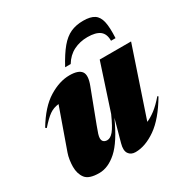

<svg xmlns="http://www.w3.org/2000/svg" viewBox="-172 -877 994 1031"><g transform="rotate(-30 325.5 -361.0)"><path d="M331 -65 368.5 -201.5Q314 -81.5 260 -33.2Q206 15 150.5 15Q87 15 65.5 -13.2Q44 -41.5 44 -85Q44 -103 47.2 -125.5Q50.5 -148 57 -166L145.5 -415.5Q113 -412 88 -394.5Q63 -377 26.5 -335.5L19.5 -341Q77.5 -438 144 -479Q210.5 -520 273 -520Q328 -520 345.8 -495.5Q363.5 -471 341.5 -414L266 -215Q255 -186 250.2 -170.8Q245.5 -155.5 245.5 -146Q245.5 -130.5 254 -123.5Q262.5 -116.5 275.5 -116.5Q295.5 -116.5 315 -139.8Q334.5 -163 363.5 -228L456.5 -512H651L510.5 -94.5Q535 -104.5 563.5 -126Q592 -147.5 626 -187L631 -183Q569 -77.5 502.8 -31.2Q436.5 15 375.5 15Q347 15 333.5 -5.2Q320 -25.5 331 -65ZM459 -649.5Q412 -649.5 373.2 -630Q334.5 -610.5 309.5 -569H275Q309.5 -633 340 -669.5Q370.5 -706 404.5 -721.5Q438.5 -737 483 -737Q527.5 -737 551.2 -721.5Q575 -706 583 -669.5Q591 -633 587.5 -569H559.5Q560 -611.5 535.2 -630.5Q510.5 -649.5 459 -649.5Z"/></g></svg>

Font: Newsreader Display ExtraBold
Style: Italic
Weight: 800
Italic angle: -17°
Designer: Hugues Gentile
Foundry: Production Type
Version: Version 1.001